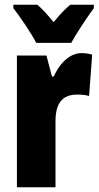

<svg xmlns="http://www.w3.org/2000/svg" viewBox="-20 -786 415 806"><path d="M132 -606H279C300 -645 346 -714 374 -752V-766H275C255 -750 232 -726 205 -693C179 -725 157 -749 137 -766H36V-752C62 -719 115 -641 132 -606ZM322 -563C267 -563 225 -510 206 -465H198L175 -553H51V0H213V-278C213 -350 240 -389 304 -389C325 -389 341 -387 354 -383L367 -557C347 -562 335 -563 322 -563Z"/></svg>

Font: Noto Sans Arabic UI XCn Bk
Style: Regular
Weight: 900
Width: 2
Designer: Monotype Design Team, Nadine Chahine and Nizar Qandah
Foundry: Monotype Imaging Inc.
Version: Version 2.010